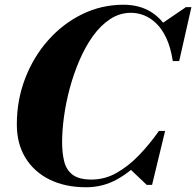

<svg xmlns="http://www.w3.org/2000/svg" viewBox="-20 -780 828 810"><path d="M343 10Q255.5 10 189.8 -22.2Q124 -54.5 87.5 -114Q51 -173.5 51 -255Q51 -357.5 86 -448.8Q121 -540 183 -610Q245 -680 326.5 -720Q408 -760 501 -760Q567.5 -760 615.8 -730.5Q664 -701 691.8 -647.5Q719.5 -594 724 -522.5H709Q700 -580 681.8 -619Q663.5 -658 639 -681.5Q614.5 -705 587.2 -715.5Q560 -726 533 -726Q485 -726 444.8 -699.5Q404.5 -673 372.2 -628Q340 -583 315.5 -526.2Q291 -469.5 274.5 -408.2Q258 -347 250 -288.2Q242 -229.5 242 -180.5Q242 -133 251.2 -97.5Q260.5 -62 287.2 -42.2Q314 -22.5 366 -22.5Q422.5 -22.5 472.2 -50.8Q522 -79 566.5 -125.2Q611 -171.5 650.5 -227.5H665Q630.5 -166 582.8 -111.8Q535 -57.5 474.8 -23.8Q414.5 10 343 10ZM599 0 526.5 -69Q548 -86 570.2 -107.5Q592.5 -129 613 -157.5L650.5 -227.5H676.5L621.5 0ZM709 -522.5 703.5 -592Q694.5 -617.5 683.8 -637.5Q673 -657.5 657.5 -677L764.5 -750H787.5L736 -522.5Z"/></svg>

Font: Bodoni Moda 9pt ExtraBold
Style: Italic
Weight: 800
Italic angle: -13°
Designer: Owen Earl
Foundry: indestructible type
Version: Version 2.004